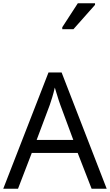

<svg xmlns="http://www.w3.org/2000/svg" viewBox="-20 -1164 679 1184"><path d="M545 0 459 -221H176L91 0H0L279 -717H360L638 0ZM352 -517Q349 -525 342 -546Q335 -567 328.5 -589.5Q322 -612 318 -624Q311 -593 302 -563.5Q293 -534 287 -517L206 -301H432ZM364 -984V-996L460 -1144H566V-1134L433 -984Z"/></svg>

Font: Noto Sans Tifinagh Azawagh
Style: Regular
Weight: 400
Designer: JamraPatel
Foundry: JamraPatel LLC
Version: Version 2.006; ttfautohint (v1.8.4.7-5d5b)